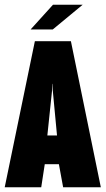

<svg xmlns="http://www.w3.org/2000/svg" viewBox="-20 -795 448 815"><path d="M0 0 128 -620H281L408 0H248L230 -98H170L155 0ZM201 -411 181 -220H222L204 -411L203 -439H202ZM110 -670 205 -775H331L204 -670Z"/></svg>

Font: Smooch Sans Black
Style: Regular
Weight: 900
Designer: Robert E. Leuschke
Foundry: Robert E. Leuschke
Version: Version 1.010; ttfautohint (v1.8.3)